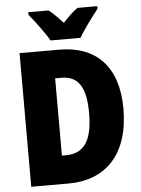

<svg xmlns="http://www.w3.org/2000/svg" viewBox="-61 -974 753 1022"><g transform="rotate(-5 315.5 -463.5)"><path d="M234 -767H394C418 -808 468 -876 498 -913V-927H392C367 -910 343 -886 313 -854C284 -885 262 -909 237 -927H129V-913C158 -879 213 -805 234 -767ZM589 -372C589 -593 476 -714 276 -714H64V0H263C466 0 589 -131 589 -372ZM405 -365C405 -219 361 -151 263 -151H241V-564H274C362 -564 405 -506 405 -365Z"/></g></svg>

Font: Noto Sans Hebrew Condensed Black
Style: Regular
Weight: 900
Width: 3
Designer: Monotype Design Team
Foundry: Monotype Imaging Inc.
Version: Version 2.004